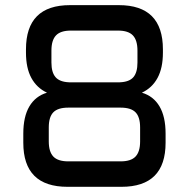

<svg xmlns="http://www.w3.org/2000/svg" viewBox="-20 -720 728 740"><path d="M441.9 -402.8Q478.5 -404.3 494.1 -422.6Q509.8 -440.9 509.8 -479V-524.9Q509.8 -564.9 492.2 -583.5Q474.6 -602.1 435.1 -602.1H252.9Q213.4 -602.1 195.8 -583.5Q178.2 -564.9 178.2 -524.9V-479Q178.2 -440.9 194.1 -422.6Q210 -404.3 246.1 -402.8ZM444.8 -98.1Q484.9 -98.1 502.4 -116.7Q520 -135.3 520 -174.8V-229Q520 -269 502.4 -287.1Q484.9 -305.2 444.8 -305.2H243.2Q203.1 -305.2 185.5 -287.1Q168 -269 168 -229V-174.8Q168 -135.3 185.5 -116.7Q203.1 -98.1 243.2 -98.1ZM240.2 0Q69.8 0 69.8 -169.9V-205.1Q69.8 -270.5 93.3 -310.1Q116.7 -349.6 161.1 -362.8Q121.6 -381.3 100.8 -419.7Q80.1 -458 80.1 -517.1V-529.8Q80.1 -700.2 250 -700.2H438Q607.9 -700.2 607.9 -529.8V-517.1Q607.9 -458 587.2 -419.7Q566.4 -381.3 526.9 -362.8Q571.3 -349.6 594.7 -310.1Q618.2 -270.5 618.2 -205.1V-169.9Q618.2 0 448.2 0Z"/></svg>

Font: Aldrich [RUS by Daymarius]
Style: Regular
Weight: 400
Designer: Matthew Desmond
Foundry: Matthew Desmond
Version: Version 1.002 August 24, 2018